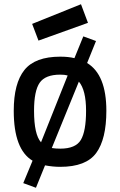

<svg xmlns="http://www.w3.org/2000/svg" viewBox="-20 -778 568 908"><path d="M265 -510Q304 -510 332 -503L374 -606L434 -584L392 -480Q483 -425 483 -254Q483 -120 435 -54.5Q387 11 265 11Q230 11 193 4L150 110L90 88L134 -18Q45 -71 45 -254Q45 -384 95.5 -447Q146 -510 265 -510ZM265 -75Q338 -75 362.5 -116.5Q387 -158 387 -254Q387 -352 353 -392L225 -78Q243 -75 265 -75ZM265 -425Q194 -425 167.5 -386.5Q141 -348 141 -254Q141 -142 174 -105L300 -421Q287 -425 265 -425ZM132 -665 363 -758 396 -670 162 -586Z"/></svg>

Font: TitilliumText22L Lt
Style: Medium
Weight: 500
Designer: Campivisivi
Foundry: Campivisivi
Version: 1.000